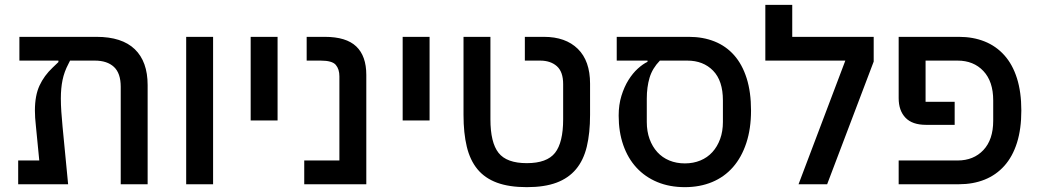

<svg xmlns="http://www.w3.org/2000/svg" viewBox="-20 -760 4281 792"><path d="M55 -98H142L128 -241Q126 -258 125 -274Q124 -290 124 -304Q124 -366 143 -407Q162 -448 197 -481L221 -504V-510H60V-608H378Q483 -608 536 -557Q589 -506 589 -409V0H478V-402Q478 -458 450 -484Q422 -510 371 -510H269L262 -496Q245 -464 238 -430Q231 -396 231 -354Q231 -328 233 -299Q235 -270 238 -238L261 0H55Z M748 -608H859V0H748Z M1014 -608H1125V-263H1014Z M1235 -98H1380V-445Q1380 -475 1365 -492.5Q1350 -510 1303 -510H1245V-608H1320Q1408 -608 1449.5 -568.5Q1491 -529 1491 -451V0H1235Z M1641 -608H1752V-263H1641Z M2153 12Q2080 12 2030 -6.5Q1980 -25 1949.5 -62Q1919 -99 1905.5 -155Q1892 -211 1892 -286V-608H2003V-268Q2003 -172 2036.5 -129.5Q2070 -87 2153 -87Q2236 -87 2269.5 -129.5Q2303 -172 2303 -268V-413Q2303 -464 2277 -487Q2251 -510 2208 -510H2145V-608H2224Q2313 -608 2363.5 -558.5Q2414 -509 2414 -415V-286Q2414 -211 2400.5 -155Q2387 -99 2356 -62Q2325 -25 2275.5 -6.5Q2226 12 2153 12Z M2524 -608H2822Q2880 -608 2927.5 -589Q2975 -570 3008.5 -532Q3042 -494 3060 -437Q3078 -380 3078 -304Q3078 -229 3058.5 -170Q3039 -111 3003.5 -70.5Q2968 -30 2917.5 -9Q2867 12 2805 12Q2742 12 2691.5 -9Q2641 -30 2605.5 -68.5Q2570 -107 2551 -161.5Q2532 -216 2532 -283Q2532 -328 2543.5 -365Q2555 -402 2572.5 -430Q2590 -458 2611 -477Q2632 -496 2651 -505V-510H2524ZM2805 -86Q2840 -86 2869 -98Q2898 -110 2918.5 -132.5Q2939 -155 2950.5 -186.5Q2962 -218 2962 -257V-346Q2962 -427 2921.5 -468.5Q2881 -510 2815 -510H2702Q2671 -478 2659.5 -439.5Q2648 -401 2648 -353V-257Q2648 -218 2659.5 -186.5Q2671 -155 2691.5 -132.5Q2712 -110 2741 -98Q2770 -86 2805 -86Z M3467 -510H3137V-740H3248V-608H3584V-506L3392 0H3274Z M3687 -98H3930Q3996 -98 4036.5 -141Q4077 -184 4077 -262V-346Q4077 -424 4036.5 -467Q3996 -510 3930 -510H3798V-340H3918V-245H3800Q3743 -245 3715 -274.5Q3687 -304 3687 -355V-608H3936Q3994 -608 4041.5 -589Q4089 -570 4123 -532Q4157 -494 4175 -437Q4193 -380 4193 -304Q4193 -228 4175 -171Q4157 -114 4123 -76Q4089 -38 4041.5 -19Q3994 0 3936 0H3687Z"/></svg>

Font: IBM Plex Sans Hebrew Medium
Style: Regular
Weight: 500
Designer: Mike Abbink, Paul van der Laan, Pieter van Rosmalen, Yanek Iontef
Foundry: Bold Monday
Version: Version 1.2